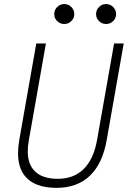

<svg xmlns="http://www.w3.org/2000/svg" viewBox="-20 -905 626 935"><path d="M255.9 9.8Q146.5 9.8 100.1 -49.3Q67.9 -90.3 67.9 -158.7Q67.9 -188 73.7 -222.7L156.7 -693.4H203.6L120.6 -222.7Q115.2 -193.4 115.2 -168.5Q115.2 -114.7 140.1 -82Q176.3 -34.2 261.7 -34.2Q338.9 -34.2 387.5 -82Q436 -129.9 452.6 -222.7L535.6 -693.4H582.5L499.5 -222.7Q479.5 -107.9 417.5 -49.1Q355.5 9.8 255.9 9.8ZM293 -788.1Q272.9 -788.1 258.5 -802.2Q244.1 -816.4 244.1 -836.4Q244.1 -856.4 258.5 -870.8Q272.9 -885.3 293 -885.3Q313 -885.3 327.4 -870.8Q341.8 -856.4 341.8 -836.4Q341.8 -816.4 327.4 -802.2Q313 -788.1 293 -788.1ZM496.6 -788.1Q476.6 -788.1 462.2 -802.2Q447.8 -816.4 447.8 -836.4Q447.8 -856.4 462.2 -870.8Q476.6 -885.3 496.6 -885.3Q516.6 -885.3 531 -870.8Q545.4 -856.4 545.4 -836.4Q545.4 -816.4 531 -802.2Q516.6 -788.1 496.6 -788.1Z"/></svg>

Font: CaskaydiaCove NFP ExtraLight
Style: Italic
Weight: 200
Italic angle: -10°
Designer: Aaron Bell
Foundry: Saja Typeworks
Version: Version 2111.001; VTT 6.35;Nerd Fonts 3.1.1